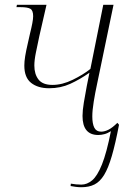

<svg xmlns="http://www.w3.org/2000/svg" viewBox="-20 -556 573 805"><path d="M321 229Q309 229 298 227.5Q287 226 276 224L277 214Q299 218 321 218Q345 218 366.5 200Q388 182 407.5 133.5Q427 85 445 -6Q431 3 417.5 6.5Q404 10 392 10Q326 10 326 -70Q326 -93 331.5 -126Q337 -159 344 -196L355 -251Q315 -223 274.5 -204.5Q234 -186 186 -186Q139 -186 110.5 -208.5Q82 -231 82 -281Q82 -298 85.5 -320Q89 -342 97 -376L106 -416Q112 -440 115.5 -458.5Q119 -477 119 -488Q119 -512 107.5 -519Q96 -526 66 -526H49L51 -536H175L145 -405Q137 -367 130.5 -335.5Q124 -304 124 -281Q124 -245 141.5 -222.5Q159 -200 200 -200Q241 -200 285 -221.5Q329 -243 359 -267L413 -536H456L386 -199Q379 -167 373 -130Q367 -93 367 -68Q367 -37 375.5 -20.5Q384 -4 404 -4Q419 -4 435.5 -12.5Q452 -21 472 -41L479 -33Q464 46 449 97.5Q434 149 416.5 177.5Q399 206 376 217.5Q353 229 321 229Z"/></svg>

Font: Noto Serif Display SemiCondensed ExtraLight
Style: Italic
Weight: 200
Width: 4
Italic angle: -12°
Designer: Monotype Design Team
Foundry: Monotype Imaging Inc.
Version: Version 2.009